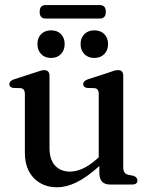

<svg xmlns="http://www.w3.org/2000/svg" viewBox="-20 -742 598 772"><path d="M80 -128.5V-364.5Q80 -384.5 64.5 -387.5L32 -388.5Q17.5 -392 17.5 -403.5Q17.5 -416 36 -423L121.5 -450.5Q147 -460 157.5 -460Q179 -460 179 -437V-147.5Q179 -100 201.5 -76Q224 -52 261.5 -52Q286 -52 313.5 -64.5Q341 -77 371 -104L377 -109.5V-364.5Q377 -384.5 361.5 -387.5L329 -388.5Q314.5 -392 314.5 -403.5Q314.5 -416 333 -423L418 -450.5Q431 -455.5 439.2 -457.8Q447.5 -460 454.5 -460Q475.5 -460 475.5 -437V-69Q475.5 -44.5 494.5 -39.5L517 -35Q532.5 -29 532.5 -16.5Q532.5 0 511.5 0H423Q379.5 0 379.5 -46.5V-74.5Q329 -29 288 -9Q247 11 209 11Q152 11 116 -26Q80 -63 80 -128.5ZM185.5 -509Q160.5 -509 145.5 -524.5Q130.5 -540 130.5 -564.5Q130.5 -589.5 145.5 -604.8Q160.5 -620 185.5 -620Q210.5 -620 225.2 -604.8Q240 -589.5 240 -564.5Q240 -540.5 225.2 -524.8Q210.5 -509 185.5 -509ZM359 -509Q334.5 -509 319.2 -524.5Q304 -540 304 -564.5Q304 -589.5 319.2 -604.8Q334.5 -620 359 -620Q384.5 -620 399.5 -604.8Q414.5 -589.5 414.5 -564.5Q414.5 -540.5 399.5 -524.8Q384.5 -509 359 -509ZM139.5 -694.5Q139.5 -721.5 163.5 -721.5H381.5Q405.5 -721.5 405.5 -694.5Q405.5 -667.5 381.5 -667.5H163.5Q139.5 -667.5 139.5 -694.5Z"/></svg>

Font: Fraunces 72pt Soft
Style: Regular
Weight: 400
Version: Version 1.000;[b76b70a41]